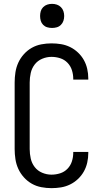

<svg xmlns="http://www.w3.org/2000/svg" viewBox="-20 -968 540 996"><path d="M247 8Q221 8 194.5 3Q168 -2 145 -15Q122 -28 104 -48Q86 -68 75 -92Q64 -116 60 -142.5Q56 -169 56 -195V-540Q56 -566 60 -592.5Q64 -619 75 -643Q86 -667 104 -687Q122 -707 145 -720Q168 -733 194.5 -738Q221 -743 247 -743Q272 -743 296.5 -739Q321 -735 343.5 -724Q366 -713 384.5 -695.5Q403 -678 415 -656.5Q427 -635 432.5 -610.5Q438 -586 438 -561V-555H360V-559Q360 -582 353 -604Q346 -626 330 -642.5Q314 -659 292 -666Q270 -673 247 -673Q222 -673 198.5 -663Q175 -653 160 -633.5Q145 -614 139.5 -589.5Q134 -565 134 -540V-195Q134 -170 139.5 -145.5Q145 -121 160 -101.5Q175 -82 198.5 -72Q222 -62 247 -62Q270 -62 292 -69Q314 -76 330 -92.5Q346 -109 353 -131Q360 -153 360 -176V-180H438V-174Q438 -149 432.5 -124.5Q427 -100 415 -78.5Q403 -57 384.5 -39.5Q366 -22 343.5 -11Q321 0 296.5 4Q272 8 247 8ZM250 -823Q237 -823 225 -826.5Q213 -830 204 -839Q195 -848 191.5 -860Q188 -872 188 -885Q188 -898 191.5 -910Q195 -922 204 -931Q213 -940 225 -944Q237 -948 250 -948Q263 -948 275 -944Q287 -940 296 -931Q305 -922 309 -910Q313 -898 313 -885Q313 -872 309 -860Q305 -848 296 -839Q287 -830 275 -826.5Q263 -823 250 -823Z"/></svg>

Font: Iosevka MaddieWtf
Style: Regular
Weight: 400
Monospace: yes
Designer: Belleve Invis
Foundry: Belleve Invis
Version: Version 31.3.0; ttfautohint (v1.8.3)